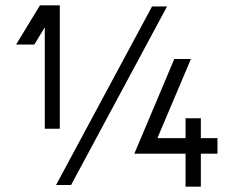

<svg xmlns="http://www.w3.org/2000/svg" viewBox="-20 -690 871 716"><path d="M203 -210H147V-588L108 -524H40L129 -670H203ZM603 -666 245 0H189L547 -666ZM729 -175H791V-117H729V6H672V-117H481L630 -470H692L567 -175H672V-249H729Z"/></svg>

Font: Sulphur Point
Style: Regular
Weight: 400
Designer: Noponies / Dale Sattler
Foundry: Noponies
Version: Version 1.000; ttfautohint (v1.8)